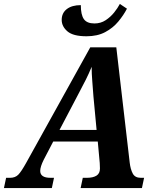

<svg xmlns="http://www.w3.org/2000/svg" viewBox="-65 -954 789 974"><path d="M-45 0 -34 -52H-14Q12 -52 27.5 -67.5Q43 -83 69 -130L393 -714H525L593 -129Q597 -95 608.5 -73.5Q620 -52 649 -52H666L655 0H344L355 -52H376Q407 -52 424.5 -63Q442 -74 442 -99Q442 -106 441.5 -113Q441 -120 441 -127L431 -236H205L157 -144Q139 -108 139 -87Q139 -52 191 -52H209L198 0ZM331 -474 237 -295H425L409 -465Q406 -509 403 -544Q400 -579 400 -615Q385 -579 370.5 -550Q356 -521 331 -474ZM374 -770Q306 -770 277 -795Q248 -820 248 -853Q248 -888 274 -908Q300 -928 345 -928Q345 -879 360.5 -857Q376 -835 414 -835Q446 -835 471 -851.5Q496 -868 514 -890.5Q532 -913 543 -934L579 -910Q562 -877 535 -844.5Q508 -812 468.5 -791Q429 -770 374 -770Z"/></svg>

Font: Noto Serif SemiCondensed
Style: Bold Italic
Weight: 700
Width: 4
Italic angle: -12°
Designer: Monotype Design Team
Foundry: Monotype Imaging Inc.
Version: Version 2.014